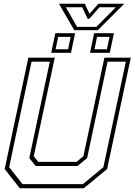

<svg xmlns="http://www.w3.org/2000/svg" viewBox="-20 -1009 721 1029"><path d="M86 0 5 -103 132 -700H273.5L161 -172L185 -141.5H390L427 -172L539.5 -700H681L554 -103L429 0ZM101 -22H424L534 -113L654.5 -678.5H556.5L447 -162L395.5 -119.5H171L137 -162L247 -678.5H149L29 -113ZM462.5 -726 484.5 -831H590.5L568.5 -726ZM254.5 -726 276.5 -831H382.5L360.5 -726ZM278 -745H345L358.5 -811.5H292ZM486.5 -745H553L567 -811.5H500ZM378 -847 296 -989H434.5L459.5 -935L507.5 -989H646L504 -847ZM393 -865H496.5L600.5 -970H513L458 -908H450L420.5 -970H333Z"/></svg>

Font: Tourney ExtraLight
Style: Italic
Weight: 250
Italic angle: -12°
Version: Version 1.015